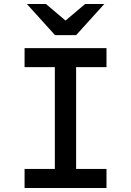

<svg xmlns="http://www.w3.org/2000/svg" viewBox="-20 -941 656 961"><path d="M254.5 0V-700H361V0ZM103 0V-95.5H513V0ZM103 -605V-700H513V-605ZM255.5 -765 114.5 -921H210L308 -838L406 -921H502L361 -765Z"/></svg>

Font: Overpass Mono Light SemiBold
Style: Regular
Weight: 600
Monospace: yes
Version: Version 4.000